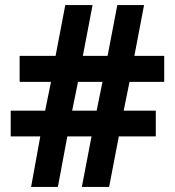

<svg xmlns="http://www.w3.org/2000/svg" viewBox="-20 -733 686 753"><path d="M488 -412 465 -299H591V-198H446L408 0H301L339 -198H244L207 0H102L138 -198H22V-299H157L180 -412H57V-514H198L236 -713H343L305 -514H402L440 -713H545L507 -514H624V-412ZM263 -299H359L382 -412H286Z"/></svg>

Font: Noto Sans
Style: Bold
Weight: 700
Designer: Monotype Design Team
Foundry: Monotype Imaging Inc.
Version: Version 2.000;GOOG;noto-source:20170915:90ef993387c0; ttfaut